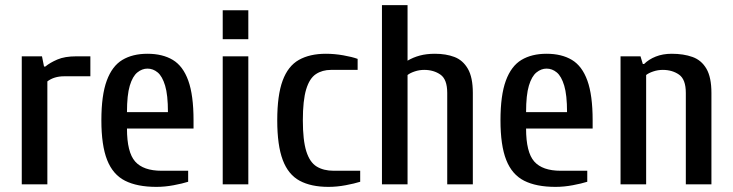

<svg xmlns="http://www.w3.org/2000/svg" viewBox="-20 -720 2864 750"><path d="M65 0V-500H144L152 -460H157Q175 -475 204 -487.5Q233 -500 278 -500H333V-422H230Q211 -422 194.5 -417Q178 -412 165 -402V0Z M591 10Q516 10 468.5 -14Q421 -38 398.5 -95Q376 -152 376 -250Q376 -348 397 -405Q418 -462 458 -486Q498 -510 556 -510Q615 -510 655 -486Q695 -462 715.5 -405Q736 -348 736 -250V-218H476Q476 -125 508 -89Q540 -53 611 -53H715V-10Q693 -3 658.5 3.5Q624 10 591 10ZM476 -282H636Q636 -349 625 -385.5Q614 -422 596 -437Q578 -452 556 -452Q535 -452 516.5 -437Q498 -422 487 -385.5Q476 -349 476 -282Z M850 0V-500H950V0ZM850 -567V-680H950V-567Z M1263 10Q1195 10 1150.5 -14Q1106 -38 1084.5 -95Q1063 -152 1063 -250Q1063 -348 1084 -405Q1105 -462 1147.5 -486Q1190 -510 1253 -510Q1286 -510 1320.5 -504Q1355 -498 1377 -490V-447H1273Q1239 -447 1214 -430.5Q1189 -414 1176 -371Q1163 -328 1163 -250Q1163 -172 1176.5 -129Q1190 -86 1217 -69.5Q1244 -53 1283 -53H1387V-10Q1365 -3 1330.5 3.5Q1296 10 1263 10Z M1472 0V-700H1572V-483Q1594 -496 1620 -503Q1646 -510 1679 -510Q1722 -510 1755 -497.5Q1788 -485 1807.5 -451.5Q1827 -418 1827 -357V0H1727V-357Q1727 -410 1700.5 -428.5Q1674 -447 1637 -447Q1618 -447 1600 -441Q1582 -435 1572 -427V0Z M2150 10Q2075 10 2027.5 -14Q1980 -38 1957.5 -95Q1935 -152 1935 -250Q1935 -348 1956 -405Q1977 -462 2017 -486Q2057 -510 2115 -510Q2174 -510 2214 -486Q2254 -462 2274.5 -405Q2295 -348 2295 -250V-218H2035Q2035 -125 2067 -89Q2099 -53 2170 -53H2274V-10Q2252 -3 2217.5 3.5Q2183 10 2150 10ZM2035 -282H2195Q2195 -349 2184 -385.5Q2173 -422 2155 -437Q2137 -452 2115 -452Q2094 -452 2075.5 -437Q2057 -422 2046 -385.5Q2035 -349 2035 -282Z M2404 0V-500H2482L2491 -470H2496Q2514 -488 2541.5 -499Q2569 -510 2604 -510Q2650 -510 2685 -497.5Q2720 -485 2739.5 -451.5Q2759 -418 2759 -357V0H2659V-357Q2659 -410 2632.5 -428.5Q2606 -447 2569 -447Q2550 -447 2532 -441Q2514 -435 2504 -427V0Z"/></svg>

Font: Cuprum Medium
Style: Regular
Weight: 500
Designer: Jovanny Lemonad
Foundry: Jovanny Lemonad
Version: Version 3.000